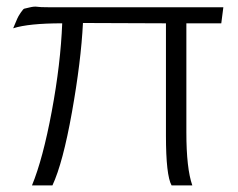

<svg xmlns="http://www.w3.org/2000/svg" viewBox="-20 -563 722 583"><path d="M77.1 0Q110.4 -81.1 137.2 -225.1Q164.1 -369.1 168.9 -492.2Q66.9 -492.2 20 -477.1Q29.8 -500 32.5 -506.6Q35.2 -513.2 43 -524.7Q50.8 -536.1 53.5 -536.6Q56.2 -537.1 70.1 -540.5Q84 -543.9 92.5 -542.5Q101.1 -541 127.4 -541Q153.8 -541 174.8 -541H658.2L651.9 -492.2H545.9V-161.1Q545.9 -51.3 564 0H501Q483.9 -30.8 483.9 -150.9V-492.2L231.9 -493.2Q226.1 -377 198.5 -222.4Q170.9 -67.9 139.2 0Z"/></svg>

Font: Oakes Grotesk
Style: Light
Weight: 300
Designer: Samuel Oakes
Foundry: Samuel Oakes
Version: Version 1.0 | wf-rip DC20170320